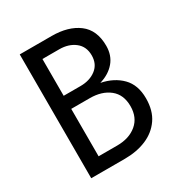

<svg xmlns="http://www.w3.org/2000/svg" viewBox="-165 -820 888 940"><g transform="rotate(-30 279.0 -350.0)"><path d="M352 -382Q406 -398 437 -434.5Q468 -471 468 -525Q468 -614 411 -657Q354 -700 260 -700H80V0H270Q338 0 391.5 -22.5Q445 -45 476.5 -90.5Q508 -136 508 -205Q508 -281 465 -324.5Q422 -368 352 -382ZM165 -343H270Q338 -343 380.5 -309Q423 -275 423 -210Q423 -146 380.5 -110.5Q338 -75 270 -75H165ZM165 -417V-625H260Q313 -625 348 -597.5Q383 -570 383 -520Q383 -471 348 -444Q313 -417 260 -417Z"/></g></svg>

Font: Jost-400-Book
Style: Regular
Weight: 400
Version: Version 3.200; ttfautohint (v0.97) -l 8 -r 50 -G 200 -x 14 -